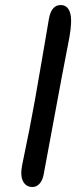

<svg xmlns="http://www.w3.org/2000/svg" viewBox="-20 -729 331 761"><path d="M108.9 12.2Q83 12.2 71.3 -10.5Q59.6 -33.2 67.9 -75.2Q71.8 -92.3 97.2 -219.2Q116.2 -315.4 143.8 -478.3Q171.4 -641.1 173.8 -653.8Q183.6 -709 220.2 -709Q248.5 -709 257.8 -678.2Q267.1 -647.5 254.9 -580.1Q229 -448.2 193.6 -255.6Q158.2 -63 152.8 -36.1Q148.4 -13.7 136.5 -0.7Q124.5 12.2 108.9 12.2Z"/></svg>

Font: Shantell Sans Normal
Style: Italic
Weight: 400
Italic angle: -11.31°
Designer: Stephen Nixon, Anya Danilova, Shantell Martin
Foundry: Arrow Type
Version: Version 1.006;[559af2be0]